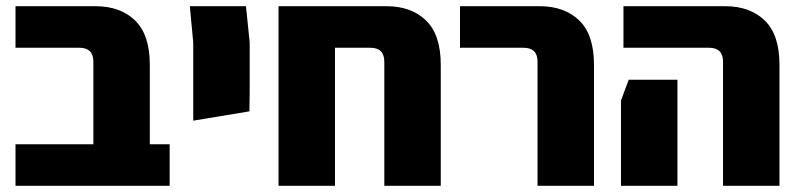

<svg xmlns="http://www.w3.org/2000/svg" viewBox="-20 -599 2568 619"><path d="M463 -134H527V0H281H30V-134H281V-400Q281 -445 236 -445H30V-579H288Q368 -579 415.5 -533Q463 -487 463 -390Z M603 -210V-462L592 -579H773L785 -462V-303L784 -240Z M1226 -579Q1306 -579 1353.5 -533Q1401 -487 1401 -390V0H1219V-400Q1219 -445 1174 -445H1060V0H878V-493V-579Z M1713 0V-400Q1713 -445 1668 -445H1463V-579H1720Q1800 -579 1847.5 -533Q1895 -487 1895 -390V0Z M2311 0V-400Q2311 -445 2266 -445H1990V-579H2318Q2398 -579 2445.5 -533Q2493 -487 2493 -390V0ZM1982 0V-275L2007 -342H2164V0Z"/></svg>

Font: Assistant ExtraBold
Style: Regular
Weight: 800
Designer: Hebrew By Ben Nathan, Latin by Paul Hunt
Version: Version 2.001;PS 002.001;hotconv 1.0.88;makeotf.lib2.5.64775